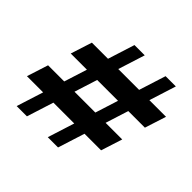

<svg xmlns="http://www.w3.org/2000/svg" viewBox="-150 -746 899 899"><g transform="rotate(45 300.0 -296.0)"><path d="M276 0 464 -592H532L344 0ZM5 -133 39 -239H530L496 -133ZM70 0 258 -592H326L138 0ZM75 -353 109 -459H600L566 -353Z"/></g></svg>

Font: Platypi Light ExtraBold
Style: Italic
Weight: 800
Italic angle: -13°
Version: Version 1.200